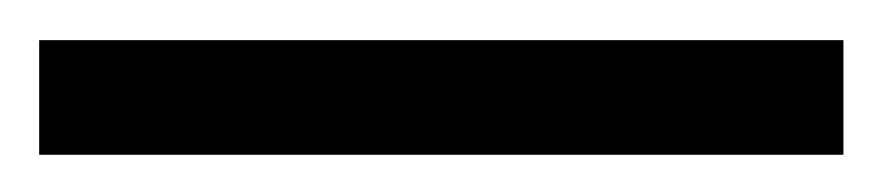

<svg xmlns="http://www.w3.org/2000/svg" viewBox="-20 74 450 98"><path d="M0 94.5H410.5V153H0Z"/></svg>

Font: Newsreader 16pt 16pt SemiBold
Style: Regular
Weight: 600
Version: Version 1.003